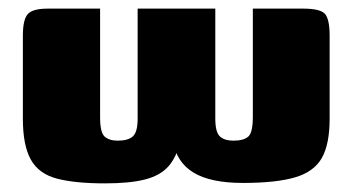

<svg xmlns="http://www.w3.org/2000/svg" viewBox="-20 -419 817 445"><path d="M223 6Q154 6 112 -5Q70 -16 51.5 -49Q33 -82 33 -144V-336Q33 -374 44.5 -386.5Q56 -399 90 -399H212V-147Q212 -112 222.5 -102.5Q233 -93 253 -93Q277 -93 288 -103Q299 -113 299 -144V-399H479V-144Q479 -113 489.5 -103Q500 -93 521 -93Q545 -93 555.5 -102.5Q566 -112 566 -148V-399H683Q722 -399 733 -387Q744 -375 744 -336V-144Q744 -85 726 -53Q708 -21 664 -8Q620 5 543 5Q468 5 428.5 -19Q389 -43 381 -92H398Q389 -54 370 -33Q351 -12 316 -3Q281 6 223 6Z"/></svg>

Font: Genos Thin ExtraBold
Style: Regular
Weight: 800
Version: Version 1.010